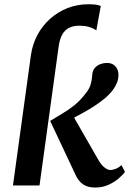

<svg xmlns="http://www.w3.org/2000/svg" viewBox="-20 -852 596 882"><path d="M39.5 0 122 -598.5Q129 -648 151.5 -690.5Q174 -733 209.5 -765Q245 -797 290 -814.8Q335 -832.5 387 -832.5Q403.5 -832.5 418.2 -830.8Q433 -829 443 -824.5L422.5 -712.5Q406.5 -723.5 387.2 -728.8Q368 -734 345 -734Q317 -734 297.5 -724.2Q278 -714.5 266.2 -693.8Q254.5 -673 249.5 -639L161.5 0ZM417 9.5Q382.5 9.5 361.5 -5.2Q340.5 -20 327.5 -48L210.5 -296.5Q239 -314.5 267 -330.8Q295 -347 322.5 -369.2Q350 -391.5 376 -426Q391 -445 396.8 -465.2Q402.5 -485.5 403.5 -505Q404.5 -527 415.2 -539.5Q426 -552 441.5 -557.5Q457 -563 471 -563Q496 -563 510 -547.5Q524 -532 524 -510Q524.5 -489.5 517 -471.2Q509.5 -453 498 -438Q483 -418 461 -399.8Q439 -381.5 414 -365.2Q389 -349 364.5 -335.5Q340 -322 320.5 -311.5L433 -115.5Q445.5 -94 460.2 -82.5Q475 -71 487 -71Q496.5 -71 510 -75.8Q523.5 -80.5 538 -93.5L554 -62.5Q545.5 -50 526 -33Q506.5 -16 478.8 -3.2Q451 9.5 417 9.5Z"/></svg>

Font: Merriweather 24pt SemiBold
Style: Italic
Weight: 600
Italic angle: -7.8°
Version: Version 2.101